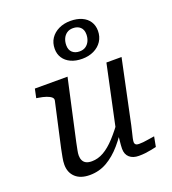

<svg xmlns="http://www.w3.org/2000/svg" viewBox="-148 -928 938 1049"><g transform="rotate(-20 321.0 -404.0)"><path d="M185 -183Q180 -157 176.5 -140.5Q173 -124 173 -111Q173 -95 179 -82.5Q185 -70 197.5 -63.5Q210 -57 231 -57Q266 -57 299.5 -76Q333 -95 368 -133Q403 -171 442 -226L456 -196Q420 -135 380 -88.5Q340 -42 294.5 -16Q249 10 195 10Q141 10 111.5 -17.5Q82 -45 82 -91Q82 -110 86.5 -132.5Q91 -155 96 -181L153 -437Q156 -449 146.5 -457.5Q137 -466 118.5 -472.5Q100 -479 74 -483L62 -485L73 -537H263ZM507 -205Q499 -165 492.5 -139.5Q486 -114 483 -99.5Q480 -85 480 -78Q480 -68 486 -63Q492 -58 504 -58Q529 -58 553.5 -62.5Q578 -67 596 -69L585 -11Q571 -8 554 -4.5Q537 -1 519.5 1Q502 3 482 3Q448 3 428 -14.5Q408 -32 408 -65Q408 -73 409 -86.5Q410 -100 412 -118Q414 -136 416 -157L407 -152L489 -537H577ZM381 -776Q359 -776 344.5 -765.5Q330 -755 322.5 -738Q315 -721 315 -700Q315 -673 331 -658.5Q347 -644 373 -644Q395 -644 409.5 -654.5Q424 -665 431.5 -682Q439 -699 439 -719Q439 -747 423 -761.5Q407 -776 381 -776ZM505 -716Q505 -682 488 -656Q471 -630 441 -615.5Q411 -601 373 -601Q335 -601 307 -614Q279 -627 264 -650Q249 -673 249 -703Q249 -738 266 -763.5Q283 -789 313 -803.5Q343 -818 381 -818Q419 -818 447 -805.5Q475 -793 490 -770Q505 -747 505 -716Z"/></g></svg>

Font: Roboto Serif
Style: Italic
Weight: 400
Italic angle: -10°
Designer: Greg Gazdowicz
Foundry: Commercial Type
Version: Version 1.008